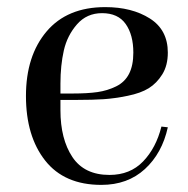

<svg xmlns="http://www.w3.org/2000/svg" viewBox="-20 -500 530 540"><path d="M276 -480Q351 -480 401.5 -448Q452 -416 452 -352Q452 -316 436.5 -291Q421 -266 398.5 -252Q376 -238 339 -230.5Q302 -223 271.5 -221Q241 -219 197 -219H150V-190Q150 -109 183.5 -58.5Q217 -8 288 -8Q346 -8 382.5 -46Q419 -84 434 -144L452 -142Q436 -69 387.5 -24.5Q339 20 265 20Q161 20 107 -48.5Q53 -117 53 -230Q53 -343 111 -411.5Q169 -480 276 -480ZM150 -237H185Q226 -237 254 -241Q282 -245 306.5 -257Q331 -269 343 -292.5Q355 -316 355 -352Q355 -402 333.5 -432.5Q312 -463 267 -463Q224 -463 196.5 -431.5Q169 -400 159.5 -358Q150 -316 150 -265Z"/></svg>

Font: Elsie Swash Caps
Style: Regular
Weight: 400
Designer: Alejandro Inler
Foundry: Alejandro Inler
Version: 1.001